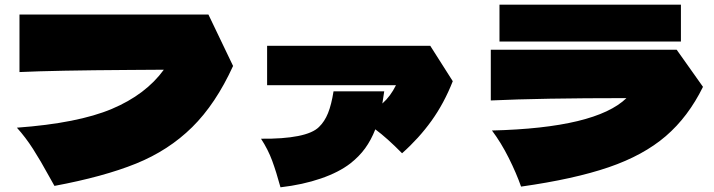

<svg xmlns="http://www.w3.org/2000/svg" viewBox="-20 -779 3040 818"><path d="M868 -717 973 -498Q899 -336 798.5 -237Q698 -138 559.5 -82Q421 -26 212 13L189 -28Q153 -94 121 -144Q89 -194 52 -235Q312 -254 456.5 -315Q601 -376 678 -482L531 -481Q212 -479 63 -472V-717Z M1813 -584 1909 -433Q1872 -339 1818.5 -264.5Q1765 -190 1693 -126Q1629 -191 1579 -228Q1561 -182 1535.5 -147Q1510 -112 1473 -83Q1424 -45 1347 -18.5Q1270 8 1175 19Q1157 -47 1139.5 -94.5Q1122 -142 1092 -188Q1187 -187 1250 -199.5Q1313 -212 1339 -238Q1363 -261 1377.5 -297Q1392 -333 1401 -390H1617L1609 -338Q1644 -369 1667 -416H1118V-584Z M2108 -759H2881V-602H2108ZM2863 -567 2975 -409Q2912 -281 2816.5 -199Q2721 -117 2573.5 -66.5Q2426 -16 2200 16Q2180 -41 2147.5 -106Q2115 -171 2076 -223Q2518 -234 2649 -361Q2285 -361 2071 -351V-567Z"/></svg>

Font: Mantou Sans
Style: Regular
Weight: 400
Designer: Mant0u / artakana
Foundry: Mant0u / artakana
Version: Version 1.001;October 22, 2023;FontCreator 14.0.0.2901 64-bi